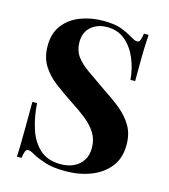

<svg xmlns="http://www.w3.org/2000/svg" viewBox="-110 -809 803 910"><g transform="rotate(15 292.0 -353.5)"><path d="M284 -721Q343 -721 375 -708.5Q407 -696 430 -682Q442 -675 449.5 -671.5Q457 -668 464 -668Q474 -668 478.5 -679Q483 -690 486 -712H509Q508 -693 506.5 -666.5Q505 -640 504.5 -597Q504 -554 504 -484H481Q477 -536 457 -585Q437 -634 400.5 -665.5Q364 -697 311 -697Q263 -697 232 -670Q201 -643 201 -595Q201 -555 221 -526.5Q241 -498 279.5 -471Q318 -444 373 -406Q421 -375 459 -344Q497 -313 520 -274Q543 -235 543 -181Q543 -115 508.5 -72Q474 -29 418 -7.5Q362 14 295 14Q233 14 196 2Q159 -10 134 -23Q112 -37 100 -37Q90 -37 85.5 -26Q81 -15 78 7H55Q57 -17 57.5 -49Q58 -81 58.5 -132.5Q59 -184 59 -263H82Q86 -197 104.5 -139.5Q123 -82 161.5 -47Q200 -12 264 -12Q299 -12 326.5 -24.5Q354 -37 371 -62Q388 -87 388 -124Q388 -166 368.5 -197Q349 -228 315.5 -255Q282 -282 238 -310Q191 -341 150 -372Q109 -403 84.5 -443Q60 -483 60 -538Q60 -601 91.5 -641.5Q123 -682 174.5 -701.5Q226 -721 284 -721Z"/></g></svg>

Font: Playfair Display
Style: Bold
Weight: 700
Designer: Claus Eggers Sørensen
Foundry: Claus Eggers Sørensen
Version: Version 1.203